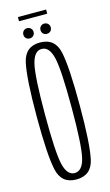

<svg xmlns="http://www.w3.org/2000/svg" viewBox="-116 -777 470 822"><g transform="rotate(-15 119.5 -366.0)"><path d="M116 3Q182.5 3 197 -63.2Q211.5 -129.5 211.5 -299.5Q211.5 -470.5 197 -537.2Q182.5 -604 116 -604Q50.5 -604 35.8 -537.2Q21 -470.5 21 -299.5Q21 -129.5 35.8 -63.2Q50.5 3 116 3ZM116 -25.5Q82.5 -25.5 70 -79Q57.5 -132.5 57.5 -299.5Q57.5 -467 70 -521.2Q82.5 -575.5 116 -575.5Q150 -575.5 162.8 -521.2Q175.5 -467 175.5 -299.5Q175.5 -132.5 162.8 -79Q150 -25.5 116 -25.5ZM79.5 -632Q88.5 -632 95.2 -638.2Q102 -644.5 102 -654.5Q102 -664.5 95.2 -671Q88.5 -677.5 79.5 -677.5Q69.5 -677.5 63 -671Q56.5 -664.5 56.5 -654.5Q56.5 -644.5 63 -638.2Q69.5 -632 79.5 -632ZM155 -632Q165 -632 171.5 -638.2Q178 -644.5 178 -654.5Q178 -664.5 171.5 -671Q165 -677.5 155 -677.5Q145.5 -677.5 139 -671Q132.5 -664.5 132.5 -654.5Q132.5 -644.5 139 -638.2Q145.5 -632 155 -632ZM53.5 -715H178.5V-733.5H53.5Z"/></g></svg>

Font: Anybody ExtraCondensed ExtraLight
Style: Regular
Weight: 250
Width: 2
Version: Version 1.113;gftools[0.9.25]